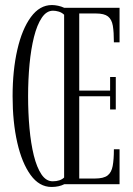

<svg xmlns="http://www.w3.org/2000/svg" viewBox="-20 -731 528 762"><path d="M184.5 11Q136 11 101.5 -36.5Q67 -84 48.5 -165.2Q30 -246.5 30 -349Q30 -452 48.8 -533.8Q67.5 -615.5 102.5 -663.2Q137.5 -711 186 -711Q197.5 -711 210.5 -708.2Q223.5 -705.5 235 -700H454.5V-563H432Q432 -603.5 427.8 -628.8Q423.5 -654 408.5 -665.8Q393.5 -677.5 361 -677.5H294.5V-371.5H417V-425.5H439.5V-296.5H417V-349H294.5V-22.5H357Q391 -22.5 406.8 -34.5Q422.5 -46.5 427.2 -72.2Q432 -98 432 -138.5H454.5V0H235.5Q214 11 184.5 11ZM91.5 -349Q91.5 -283 97 -222.2Q102.5 -161.5 114.2 -114Q126 -66.5 144.5 -39Q163 -11.5 189 -11.5Q219 -11.5 234.5 -26.5V-672.5Q225 -681.5 213 -685Q201 -688.5 190.5 -688.5Q164.5 -688.5 145.8 -660.5Q127 -632.5 115 -584.8Q103 -537 97.2 -476Q91.5 -415 91.5 -349Z"/></svg>

Font: Imbue 50pt Light
Style: Regular
Weight: 300
Designer: Tyler Finck
Foundry: Etcetera Type Company
Version: Version 1.102; ttfautohint (v1.8.3)